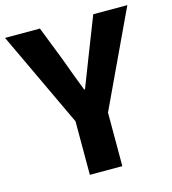

<svg xmlns="http://www.w3.org/2000/svg" viewBox="-118 -834 831 925"><g transform="rotate(-15 297.0 -371.5)"><path d="M216 -267 -8 -743H166L234 -569Q266 -480 296 -404H300L364 -569L432 -743H602L378 -267V0H216Z"/></g></svg>

Font: Merged Yaku Han JP ExtraBold
Style: Regular
Weight: 800
Designer: Ryoko NISHIZUKA 西塚涼子 (kana, bopomofo & ideographs); Paul D. Hunt (Latin, Greek & Cyrillic); Sandoll Communications 산돌커뮤니
Foundry: Adobe
Version: Version 2.004